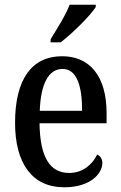

<svg xmlns="http://www.w3.org/2000/svg" viewBox="-20 -786 513 816"><path d="M195 -619V-606H238C290 -646 365 -721 387 -756V-766H276C259 -721 223 -665 195 -619ZM253 10C365 10 415 -49 415 -93C415 -112 405 -124 393 -129C372 -87 333 -51 274 -51C193 -51 150 -116 148 -262H433V-305C433 -463 361 -547 244 -547C117 -547 44 -452 44 -264C44 -90 118 10 253 10ZM329 -315H149C153 -429 186 -493 246 -493C306 -493 329 -422 329 -315Z"/></svg>

Font: Noto Serif Bengali Condensed Medium
Style: Regular
Weight: 500
Width: 3
Designer: Juan Bruce, Universal Thirst, Indian Type Foundry and the Monotype Design Team.
Foundry: Monotype Imaging Inc.
Version: Version 2.003